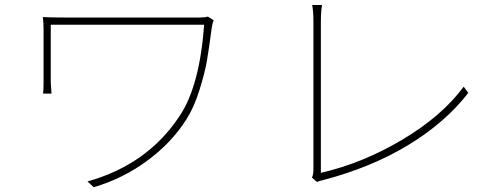

<svg xmlns="http://www.w3.org/2000/svg" viewBox="-20 -747 2040 781"><path d="M825.2 -679.7 849.6 -664.1Q844.7 -656.2 841.8 -637.7Q830.1 -548.8 821.8 -500.5Q813.5 -452.1 791.5 -381.3Q769.5 -310.5 738.3 -261.7Q678.7 -167 579.6 -93.8Q480.5 -20.5 361.3 14.6L335.9 -8.8Q582 -78.1 711.9 -277.3Q792 -397.5 810.5 -646.5H186.5V-412.1Q186.5 -404.3 188 -388.2Q189.5 -372.1 189.5 -366.2H155.3Q157.2 -383.8 157.2 -412.1V-627.9Q157.2 -652.3 154.3 -677.7Q176.8 -675.8 245.1 -675.8H793.9Q814.5 -675.8 825.2 -679.7Z M1269.5 -6.8 1249 -24.4Q1254.9 -38.1 1254.9 -56.6V-658.2Q1254.9 -699.2 1250 -726.6H1290Q1285.2 -699.2 1285.2 -659.2V-43.9Q1455.1 -83 1616.2 -178.7Q1777.3 -274.4 1866.2 -394.5L1884.8 -369.1Q1791 -248 1640.1 -156.7Q1489.3 -65.4 1294.9 -14.6Q1281.2 -11.7 1269.5 -6.8Z"/></svg>

Font: Gen Shin Gothic Monospace ExtraLight
Style: Regular
Weight: 200
Designer: [Source Han Sans]
Ryoko NISHIZUKA  (kana & ideographs); Paul D. Hunt (Latin, Greek & Cyrillic); Wenlong ZHANG  (bopomofo
Version: Version 1.002.20150607